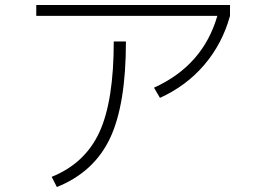

<svg xmlns="http://www.w3.org/2000/svg" viewBox="-20 -727 1040 773"><path d="M126 -663V-707H906V-663Q875 -551 802.5 -466Q730 -381 624 -333L600 -374Q797 -463 855 -663ZM438 -560H487Q487 -305 422.5 -169.5Q358 -34 209 26L188 -15Q322 -69 380 -194.5Q438 -320 438 -560Z"/></svg>

Font: M PLUS 1p Light
Style: Regular
Weight: 300
Version: Version 1.061